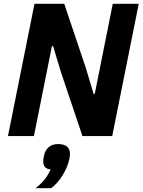

<svg xmlns="http://www.w3.org/2000/svg" viewBox="-20 -718 752 1013"><path d="M415 0H572L712 -698H575L480 -223H474L432 -362L319 -698H162L22 0H159L254 -475H260L302 -336ZM286 42C247 42 220 64 212 104C209 119 208 126 208 131C208 155 217 174 247 176C229 216 206 246 167 275H250C293 243 334 180 346 120C349 105 349 101 349 93C349 60 328 42 286 42Z"/></svg>

Font: Braiins Sans
Style: Bold Italic
Weight: 700
Italic angle: -11.31°
Designer: Mike Abbink, Paul van der Laan, Pieter van Rosmalen, Jiri Chlebus, Lubos Buracinsky
Foundry: Bold Monday, Sudetype
Version: Version 1.000;hotconv 1.0.109;makeotfexe 2.5.65596